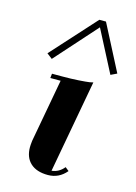

<svg xmlns="http://www.w3.org/2000/svg" viewBox="-102 -689 534 755"><g transform="rotate(15 165.0 -312.0)"><path d="M248 -389 179 -11Q209 -14 229 -39L244 -27Q214 9 169 9Q123 9 98 -14Q73 -37 73 -79Q73 -87 75 -105Q80 -131 122 -362H80L82 -380H125Q159 -380 190 -382Q221 -384 234 -386ZM217 -605 66 -436 44 -453 207 -633H234L330 -447L305 -435Z"/></g></svg>

Font: Sail
Style: Regular
Weight: 400
Designer: Miguel Hernandez
Foundry: Miguel Hernandez
Version: Version 1.002